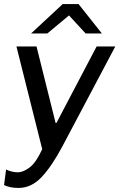

<svg xmlns="http://www.w3.org/2000/svg" viewBox="-39 -740 588 946"><path d="M235 -134H239L437 -511H529L269 -20Q217 78 166.5 132Q116 186 52 186Q11 186 -19 172L-9 95Q2 101 18 105Q34 109 49 109Q75 109 107 85Q139 61 169 -5L42 -511H141ZM463 -575H383L301 -664L194 -575H114L270 -720H348Z"/></svg>

Font: Chivo
Style: Italic
Weight: 400
Italic angle: -8.05°
Designer: Hector Gatti
Foundry: Omnibus-Type
Version: Version 1.007